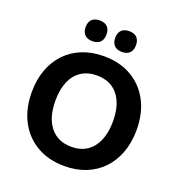

<svg xmlns="http://www.w3.org/2000/svg" viewBox="-160 -1049 1114 1193"><g transform="rotate(20 397.0 -453.0)"><path d="M397 10.5Q293.5 10.5 215.2 -34.8Q137 -80 93.9 -161.8Q50.8 -243.5 50.8 -352.9Q50.8 -435.8 75.4 -502.4Q100 -569 145.6 -616.6Q191.2 -664.2 255.1 -689.9Q319 -715.5 397.4 -715.5Q502 -715.5 579.8 -670.8Q657.5 -626 700.6 -544.8Q743.8 -463.5 743.8 -353.9Q743.8 -271 719.1 -204Q694.5 -137 648.9 -88.9Q603.2 -40.8 539.4 -15.1Q475.5 10.5 397 10.5ZM397.1 -116.8Q457.4 -116.8 499.7 -144.9Q542 -173 564.8 -226.1Q587.5 -279.2 587.5 -353.1Q587.5 -464.8 537.6 -526.5Q487.8 -588.2 397.2 -588.2Q338 -588.2 295.1 -560.5Q252.2 -532.8 229.6 -480.3Q207 -427.7 207 -353.2Q207 -241.8 257.2 -179.3Q307.5 -116.8 397.1 -116.8ZM491.9 -778.2Q458.5 -778.2 440.6 -796.1Q422.8 -814 422.8 -847.1Q422.8 -880.3 440.6 -897.9Q458.5 -915.5 491.6 -915.5Q524.8 -915.5 542.4 -897.9Q560 -880.3 560 -847.1Q560 -814 542.4 -796.1Q524.9 -778.2 491.9 -778.2ZM296.1 -778.2Q263.4 -778.2 245.2 -796.1Q227 -814 227 -847.1Q227 -880.3 245.2 -897.9Q263.4 -915.5 296.1 -915.5Q329.5 -915.5 347.3 -897.9Q365 -880.3 365 -847.1Q365 -814 347.3 -796.1Q329.5 -778.2 296.1 -778.2Z"/></g></svg>

Font: Nunito ExtraLight
Style: Regular
Weight: 200
Designer: Vernon Adams
Foundry: Vernon Adams
Version: Version 3.602;April 4, 2023;FontCreator 14.0.0.2856 64-bit